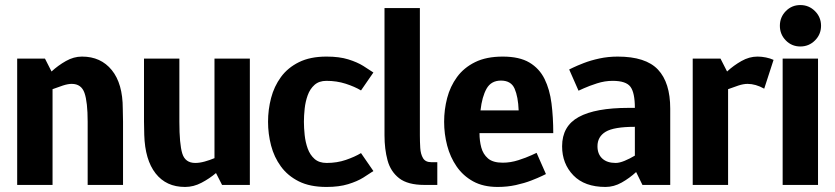

<svg xmlns="http://www.w3.org/2000/svg" viewBox="-20 -732 3307 760"><path d="M467 0H327V-250Q327 -328 314.5 -364Q302 -400 264 -400Q249 -400 229 -393.5Q209 -387 188 -379V0H48V-500H158L184 -449Q210 -473 241 -490.5Q272 -508 304 -508H305Q379 -508 422.5 -454.5Q466 -401 466 -302L467 -250Z M712 8Q638 8 596 -45.5Q554 -99 551 -198L550 -250V-500H690V-250Q690 -162 701.5 -124.5Q713 -87 753 -87Q770 -87 790 -92.5Q810 -98 829 -106V-500H969V0H859L835 -47Q809 -25 777.5 -8.5Q746 8 713 8H712Z M1272 8Q1207 8 1163 -14Q1119 -36 1092 -73Q1065 -110 1053 -156Q1041 -202 1041 -250Q1041 -298 1053 -344Q1065 -390 1092 -427Q1119 -464 1163.5 -486Q1208 -508 1272 -508H1273Q1323 -508 1358.5 -497Q1394 -486 1418 -471Q1442 -456 1458 -445L1409 -374Q1384 -389 1348.5 -400.5Q1313 -412 1272 -412Q1243 -412 1225 -396Q1207 -380 1198 -355Q1189 -330 1186 -302Q1183 -274 1183 -250Q1183 -226 1186 -197.5Q1189 -169 1198 -144Q1207 -119 1225 -103Q1243 -87 1273 -87Q1314 -87 1349 -99Q1384 -111 1409 -126L1458 -55Q1442 -44 1418 -29Q1394 -14 1358 -3Q1322 8 1273 8Q1272 8 1272 8Z M1687 -90H1711V0H1660Q1594 0 1560 -26.5Q1526 -53 1514 -97.5Q1502 -142 1502 -196V-700H1642V-196Q1642 -171 1643.5 -146.5Q1645 -122 1654.5 -106Q1664 -90 1687 -90Z M1950 8Q1893 8 1853 -14Q1813 -36 1787.5 -73Q1762 -110 1750 -156Q1738 -202 1738 -250Q1738 -298 1750 -344Q1762 -390 1789 -427Q1816 -464 1860.5 -486Q1905 -508 1970 -508Q2036 -508 2075.5 -484.5Q2115 -461 2135.5 -419.5Q2156 -378 2163 -323Q2170 -268 2170 -205H1878Q1878 -175 1885 -148.5Q1892 -122 1911.5 -105Q1931 -88 1970 -88Q2001 -88 2032 -98Q2063 -108 2083.5 -117.5Q2104 -127 2104 -127L2141 -43Q2141 -43 2125.5 -35.5Q2110 -28 2083 -17.5Q2056 -7 2022 0.5Q1988 8 1950 8ZM1963 -413Q1924 -413 1906 -381Q1888 -349 1882 -295H2033Q2031 -349 2017 -381Q2003 -413 1963 -413Z M2345 -153Q2345 -122 2364 -104.5Q2383 -87 2417 -87Q2432 -87 2452.5 -95.5Q2473 -104 2493 -116V-230Q2410 -230 2377.5 -210.5Q2345 -191 2345 -153ZM2377 8Q2294 8 2249.5 -38Q2205 -84 2205 -153Q2205 -233 2271 -269Q2337 -305 2468 -305H2493Q2493 -365 2475.5 -388.5Q2458 -412 2405 -412Q2374 -412 2343 -402Q2312 -392 2291 -382.5Q2270 -373 2270 -373L2233 -457Q2233 -457 2248.5 -464.5Q2264 -472 2291 -482.5Q2318 -493 2352.5 -500.5Q2387 -508 2425 -508Q2536 -508 2584.5 -456.5Q2633 -405 2633 -302V0H2523L2498 -51Q2472 -27 2441 -9.5Q2410 8 2377 8Z M3005 -381Q2971 -400 2939 -400Q2923 -400 2903 -393.5Q2883 -387 2862 -379V0H2722V-500H2832L2858 -449Q2884 -473 2915 -490.5Q2946 -508 2978 -508H2979Q2995 -508 3012 -504.5Q3029 -501 3042 -495Z M3148 -548Q3114 -548 3090.5 -572Q3067 -596 3067 -630Q3067 -664 3090.5 -688Q3114 -712 3148 -712Q3182 -712 3206 -688Q3230 -664 3230 -630Q3230 -596 3206 -572Q3182 -548 3148 -548ZM3078 0V-500H3218V0Z"/></svg>

Font: Epunda Sans
Style: Bold
Weight: 700
Designer: Simon Atzbach
Foundry: typofactur
Version: Version 2.204; ttfautohint (v1.8.4.7-5d5b)